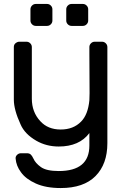

<svg xmlns="http://www.w3.org/2000/svg" viewBox="-20 -731 638 971"><path d="M141 -493V-232Q141 -164 184 -118Q222 -76 287 -76Q351 -76 390 -116Q425 -151 432 -224Q433 -234 433 -260L432 -462V-493Q432 -504 440 -512Q448 -520 459 -520H496Q507 -520 515 -512Q523 -504 523 -493V-7Q523 99 463 159.5Q403 220 287 220Q212 220 161 197Q110 174 86 140Q62 108 59 71Q58 60 66.5 52Q75 44 86 44H116Q128 44 135 50Q142 56 149 71Q159 94 187 114Q215 134 277 134Q432 134 432 5V-58Q381 10 277 10Q215 10 164 -19Q105 -53 84 -102Q50 -176 50 -227V-493Q50 -505 58 -512Q68 -520 77 -520H114Q125 -520 133 -512Q141 -504 141 -493ZM218 -600H161Q150 -600 142 -608Q134 -616 134 -627V-684Q134 -695 142 -703Q150 -711 161 -711H218Q229 -711 237 -703Q245 -695 245 -684V-627Q245 -616 237 -608Q229 -600 218 -600ZM399 -600H342Q331 -600 323 -608Q315 -616 315 -627V-684Q315 -695 323 -703Q331 -711 342 -711H399Q410 -711 418 -703Q426 -695 426 -684V-627Q426 -616 418 -608Q410 -600 399 -600Z"/></svg>

Font: Contemporary
Style: Regular
Weight: 400
Designer: Victor Tran
Foundry: Victor Tran
Version: Version 1.100